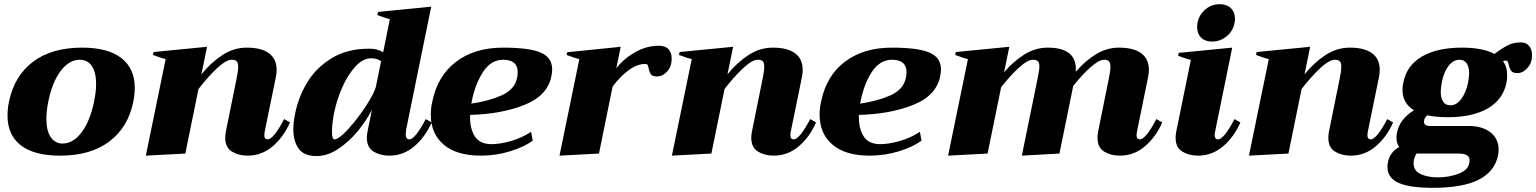

<svg xmlns="http://www.w3.org/2000/svg" viewBox="-20 -735 7353 919"><path d="M16 -182Q16 -216 23 -248Q48 -371 137.5 -439Q227 -507 373 -507Q497 -507 561 -457Q625 -407 625 -315Q625 -282 618 -248Q593 -125 503 -57.5Q413 10 268 10Q143 10 79.5 -39.5Q16 -89 16 -182ZM430 -248Q440 -294 440 -333Q440 -389 419.5 -419Q399 -449 362 -449Q311 -449 270.5 -395.5Q230 -342 211 -248Q202 -202 202 -166Q202 -110 222.5 -79Q243 -48 280 -48Q330 -48 370.5 -101.5Q411 -155 430 -248Z M1368 -149Q1338 -80 1285.5 -35Q1233 10 1165 10Q1122 10 1090 -9.5Q1058 -29 1058 -76Q1058 -89 1061 -105L1113 -362Q1120 -394 1120 -416Q1120 -435 1112.5 -442Q1105 -449 1089 -449Q1063 -449 1020.5 -410Q978 -371 930 -309L867 0L678 10L773 -452Q754 -456 712 -472L715 -486L971 -511L944 -379Q988 -434 1043 -470.5Q1098 -507 1161 -507Q1231 -507 1267.5 -480Q1304 -453 1304 -401Q1304 -381 1300 -364L1249 -115Q1245 -95 1245 -89Q1245 -68 1261 -68Q1289 -68 1340 -165Z M1384 -116Q1384 -150 1393 -193Q1408 -269 1449.5 -339Q1491 -409 1566 -455.5Q1641 -502 1747 -502Q1786 -502 1814 -485L1846 -643Q1827 -648 1786 -663L1790 -678L2044 -703L1924 -115Q1922 -99 1922 -93Q1922 -68 1939 -68Q1967 -68 2018 -165L2046 -149Q2016 -80 1963.5 -35Q1911 10 1843 10Q1800 10 1768 -9.5Q1736 -29 1736 -76Q1736 -89 1739 -105L1760 -209Q1734 -158 1692.5 -107.5Q1651 -57 1599.5 -22.5Q1548 12 1495 12Q1435 12 1409.5 -23.5Q1384 -59 1384 -116ZM1780 -324 1804 -442Q1785 -456 1757 -456Q1717 -456 1681 -416.5Q1645 -377 1618.5 -317.5Q1592 -258 1580 -198Q1576 -181 1572.5 -154Q1569 -127 1569 -105Q1569 -68 1581 -68Q1602 -68 1647.5 -118Q1693 -168 1733.5 -230.5Q1774 -293 1780 -324Z M2623 -402Q2623 -393 2619 -369Q2600 -277 2490.5 -233Q2381 -189 2230 -185Q2228 -122 2252 -83.5Q2276 -45 2332 -45Q2373 -45 2425.5 -60Q2478 -75 2522 -104L2530 -62Q2490 -32 2422 -11Q2354 10 2282 10Q2166 10 2104 -42.5Q2042 -95 2042 -186Q2042 -217 2049 -248Q2074 -372 2163 -439.5Q2252 -507 2388 -507Q2512 -507 2567.5 -483.5Q2623 -460 2623 -402ZM2458 -389Q2458 -449 2388 -449Q2331 -449 2293 -392Q2255 -335 2238 -250L2236 -239Q2319 -251 2381 -278.5Q2443 -306 2455 -362Q2458 -377 2458 -389Z M3195 -455Q3195 -443 3192 -428Q3188 -407 3168.5 -388Q3149 -369 3126 -369Q3104 -369 3096 -379Q3088 -389 3085 -407Q3083 -418 3080 -423.5Q3077 -429 3069 -429Q3030 -429 2989 -399Q2948 -369 2912 -320L2847 0L2658 10L2753 -452Q2734 -456 2692 -472L2695 -485L2951 -511L2930 -408Q2963 -452 3018 -484Q3073 -516 3133 -516Q3165 -516 3180 -499.5Q3195 -483 3195 -455Z M3886 -149Q3856 -80 3803.5 -35Q3751 10 3683 10Q3640 10 3608 -9.5Q3576 -29 3576 -76Q3576 -89 3579 -105L3631 -362Q3638 -394 3638 -416Q3638 -435 3630.5 -442Q3623 -449 3607 -449Q3581 -449 3538.5 -410Q3496 -371 3448 -309L3385 0L3196 10L3291 -452Q3272 -456 3230 -472L3233 -486L3489 -511L3462 -379Q3506 -434 3561 -470.5Q3616 -507 3679 -507Q3749 -507 3785.5 -480Q3822 -453 3822 -401Q3822 -381 3818 -364L3767 -115Q3763 -95 3763 -89Q3763 -68 3779 -68Q3807 -68 3858 -165Z M4484 -402Q4484 -393 4480 -369Q4461 -277 4351.5 -233Q4242 -189 4091 -185Q4089 -122 4113 -83.5Q4137 -45 4193 -45Q4234 -45 4286.5 -60Q4339 -75 4383 -104L4391 -62Q4351 -32 4283 -11Q4215 10 4143 10Q4027 10 3965 -42.5Q3903 -95 3903 -186Q3903 -217 3910 -248Q3935 -372 4024 -439.5Q4113 -507 4249 -507Q4373 -507 4428.5 -483.5Q4484 -460 4484 -402ZM4319 -389Q4319 -449 4249 -449Q4192 -449 4154 -392Q4116 -335 4099 -250L4097 -239Q4180 -251 4242 -278.5Q4304 -306 4316 -362Q4319 -377 4319 -389Z M5543 -149Q5513 -80 5460.5 -35Q5408 10 5340 10Q5297 10 5265 -9.5Q5233 -29 5233 -76Q5233 -89 5236 -105L5288 -362Q5295 -394 5295 -416Q5295 -435 5287.5 -442Q5280 -449 5264 -449Q5241 -449 5201.5 -414.5Q5162 -380 5117 -324L5051 0L4871 10L4947 -362Q4955 -400 4955 -417Q4955 -435 4947.5 -442Q4940 -449 4923 -449Q4899 -449 4858.5 -412.5Q4818 -376 4772 -318L4707 0L4518 10L4613 -452Q4594 -456 4552 -472L4555 -486L4811 -511L4786 -389Q4829 -440 4882 -473.5Q4935 -507 4995 -507Q5138 -507 5129 -391Q5171 -441 5223.5 -474Q5276 -507 5336 -507Q5406 -507 5442.5 -480Q5479 -453 5479 -401Q5479 -381 5475 -364L5424 -115Q5420 -95 5420 -89Q5420 -68 5436 -68Q5464 -68 5515 -165Z M5710 -605Q5710 -650 5741.5 -682.5Q5773 -715 5818 -715Q5852 -715 5871.5 -696Q5891 -677 5891 -646Q5891 -632 5889 -625Q5882 -587 5851.5 -561.5Q5821 -536 5782 -536Q5748 -536 5729 -555Q5710 -574 5710 -605ZM5607 -76Q5607 -89 5610 -105L5680 -448Q5659 -453 5619 -468L5622 -482L5878 -507L5798 -115Q5794 -95 5794 -89Q5794 -68 5810 -68Q5838 -68 5889 -165L5917 -149Q5887 -80 5834.5 -35Q5782 10 5714 10Q5671 10 5639 -9.5Q5607 -29 5607 -76Z M6648 -149Q6618 -80 6565.5 -35Q6513 10 6445 10Q6402 10 6370 -9.5Q6338 -29 6338 -76Q6338 -89 6341 -105L6393 -362Q6400 -394 6400 -416Q6400 -435 6392.5 -442Q6385 -449 6369 -449Q6343 -449 6300.5 -410Q6258 -371 6210 -309L6147 0L5958 10L6053 -452Q6034 -456 5992 -472L5995 -486L6251 -511L6224 -379Q6268 -434 6323 -470.5Q6378 -507 6441 -507Q6511 -507 6547.5 -480Q6584 -453 6584 -401Q6584 -381 6580 -364L6529 -115Q6525 -95 6525 -89Q6525 -68 6541 -68Q6569 -68 6620 -165Z M7313 -471Q7313 -458 7310 -444Q7305 -423 7285.5 -404Q7266 -385 7244 -385Q7222 -385 7214 -395Q7206 -405 7202 -423Q7200 -434 7197 -439.5Q7194 -445 7186 -445Q7180 -445 7174 -442Q7194 -416 7194 -374Q7194 -358 7191 -340Q7174 -258 7101 -216Q7028 -174 6910 -174Q6854 -174 6811 -183Q6796 -170 6796 -152Q6796 -132 6825 -132H7010Q7075 -132 7114 -101.5Q7153 -71 7153 -19Q7153 -5 7150 10Q7134 86 7058 125Q6982 164 6838 164Q6726 164 6673.5 140Q6621 116 6621 65Q6621 53 6624 39Q6627 20 6640.5 0.5Q6654 -19 6677 -31Q6664 -51 6664 -77Q6664 -90 6667 -100Q6672 -131 6693 -159Q6714 -187 6748 -207Q6693 -241 6693 -304Q6693 -323 6697 -340Q6713 -422 6786 -464.5Q6859 -507 6978 -507Q7077 -507 7133 -477Q7172 -506 7198.5 -519Q7225 -532 7259 -532Q7285 -532 7299 -515Q7313 -498 7313 -471ZM7012 -384Q7012 -414 7000.5 -431.5Q6989 -449 6966 -449Q6935 -449 6912.5 -418.5Q6890 -388 6881 -340Q6876 -313 6876 -296Q6876 -266 6887.5 -248.5Q6899 -231 6922 -231Q6952 -231 6974.5 -261.5Q6997 -292 7007 -340Q7012 -367 7012 -384ZM6962 0H6760Q6751 15 6748 29Q6746 41 6746 46Q6746 83 6780.5 98.5Q6815 114 6862 114Q6919 114 6966.5 94.5Q7014 75 7014 31Q7014 0 6962 0Z"/></svg>

Font: Trirong Black
Style: Italic
Weight: 900
Italic angle: -12°
Designer: Katatrad Team
Foundry: CadsonDemak
Version: Version 1.001